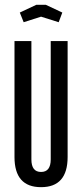

<svg xmlns="http://www.w3.org/2000/svg" viewBox="-20 -765 340 795"><path d="M40 -595H110V-105Q110 -53 150 -53Q190 -53 190 -105V-595H260V-115Q260 10 150 10Q40 10 40 -115ZM78 -673 62 -713 130 -745H170L238 -713L223 -673L150 -696Z"/></svg>

Font: Exetegue
Style: Regular
Weight: 400
Designer: Fábio Duarte Martins
Foundry: Fábio Duarte Martins
Version: Version 0.001